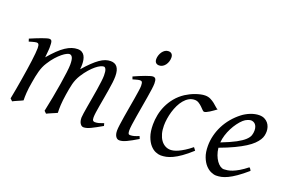

<svg xmlns="http://www.w3.org/2000/svg" viewBox="-88 -955 1924 1280"><g transform="rotate(20 874.5 -315.5)"><path d="M689.9 -35.2Q644.5 -8.8 614.7 5.6Q585 20 564 20Q549.8 20 539.8 4.6Q529.8 -10.7 529.8 -37.1Q529.8 -45.9 533.2 -67.9Q536.6 -89.8 541.5 -119.4Q546.4 -148.9 552.5 -182.6Q558.6 -216.3 563.5 -248.3Q568.4 -280.3 571.8 -307.6Q575.2 -335 575.2 -351.1Q575.2 -381.3 569.1 -394.3Q563 -407.2 554.2 -407.2Q544.9 -407.2 530.8 -400.6Q516.6 -394 499.5 -380.1Q482.4 -366.2 463.1 -344.5Q443.8 -322.8 424.8 -293Q414.1 -275.9 407 -259.3Q399.9 -242.7 395.3 -224.9Q390.6 -207 387.2 -187.3Q383.8 -167.5 379.9 -144Q373 -99.6 371.3 -67.9Q369.6 -36.1 371.1 -12.2Q364.3 -8.8 354.5 -4.6Q344.7 -0.5 334.5 3.9Q324.2 8.3 314.7 12.5Q305.2 16.6 298.8 20L283.2 4.9Q293.9 -44.9 304 -98.6Q314 -152.3 321.8 -200.4Q329.6 -248.5 334.2 -286.1Q338.9 -323.7 338.9 -341.8Q338.9 -378.9 331.3 -393.1Q323.7 -407.2 310.1 -407.2Q303.7 -407.2 290.5 -400.9Q277.3 -394.5 260.3 -380.6Q243.2 -366.7 223.9 -345.2Q204.6 -323.7 186 -293.9Q175.8 -278.3 168.7 -261.7Q161.6 -245.1 156.5 -226.8Q151.4 -208.5 147.2 -188Q143.1 -167.5 139.2 -144Q131.3 -99.6 129.2 -67.6Q127 -35.6 127.9 -12.2Q121.6 -8.8 112.1 -4.6Q102.5 -0.5 92.5 3.9Q82.5 8.3 73.2 12.5Q64 16.6 58.1 20L42 4.9Q48.8 -29.3 55.4 -66.7Q62 -104 68.1 -141.1Q74.2 -178.2 79.6 -213.6Q85 -249 88.9 -279.3Q92.8 -309.6 95 -333.3Q97.2 -356.9 97.2 -371.1Q97.2 -382.3 95.7 -388.9Q94.2 -395.5 91.6 -399.2Q88.9 -402.8 85.4 -403.8Q82 -404.8 78.1 -404.8Q73.2 -404.8 64.7 -402.8Q56.2 -400.9 47.4 -398.4Q37.1 -395.5 25.9 -392.1L20 -411.1Q40.5 -419.9 61 -428.2Q81.5 -436.5 99.1 -442.9Q116.7 -449.2 129.9 -453.1Q143.1 -457 148.9 -457Q156.2 -457 160.6 -454.6Q165 -452.1 167.2 -446Q169.4 -439.9 170.2 -429Q170.9 -418 170.9 -400.9Q170.9 -395.5 170.2 -387.5Q169.4 -379.4 168.7 -369.9Q168 -360.4 166.7 -350.1Q165.5 -339.8 165 -331.1Q193.8 -365.2 219 -389.4Q244.1 -413.6 266.8 -428.5Q289.6 -443.4 310.3 -450.2Q331.1 -457 351.1 -457Q369.1 -457 381.3 -449.7Q393.6 -442.4 400.4 -430.2Q407.2 -418 410.2 -402.6Q413.1 -387.2 413.1 -371.1Q413.1 -361.8 412.6 -354.2Q412.1 -346.7 411.1 -335.9Q439.5 -368.7 463.4 -391.6Q487.3 -414.6 508.1 -429.2Q528.8 -443.8 547.6 -450.4Q566.4 -457 585 -457Q599.1 -457 610.8 -452.4Q622.6 -447.8 630.9 -437.5Q639.2 -427.2 643.6 -410.9Q647.9 -394.5 647.9 -371.1Q647.9 -352.5 644.8 -326.4Q641.6 -300.3 636.7 -271Q631.8 -241.7 626.5 -210.9Q621.1 -180.2 616.2 -152.6Q611.3 -125 608.2 -102.3Q605 -79.6 605 -65.9Q605 -49.3 609.9 -43.7Q614.7 -38.1 623 -38.1Q637.2 -38.1 651.1 -41.7Q665 -45.4 685.1 -53.2Z M943.4 -35.2Q920.4 -21.5 902.1 -11.2Q883.8 -1 868.7 6.1Q853.5 13.2 841.3 16.6Q829.1 20 818.4 20Q801.8 20 792 4.6Q782.2 -10.7 782.2 -37.1Q782.2 -51.8 785.9 -78.9Q789.6 -106 794.9 -138.9Q800.3 -171.9 806.6 -207.8Q813 -243.7 818.4 -276.1Q823.7 -308.6 827.4 -333.7Q831.1 -358.9 831.1 -371.1Q831.1 -382.3 829.6 -388.9Q828.1 -395.5 825.7 -398.7Q823.2 -401.9 819.3 -402.8Q815.4 -403.8 811 -403.8Q807.1 -403.8 799.1 -402.1Q791 -400.4 782.7 -397.9Q773.4 -395.5 762.2 -392.1L755.4 -410.2Q775.9 -419.4 796.1 -428Q816.4 -436.5 834 -442.9Q851.6 -449.2 864.7 -453.1Q877.9 -457 884.3 -457Q897.9 -457 903.6 -447.8Q909.2 -438.5 909.2 -416Q909.2 -401.9 905.5 -374.3Q901.9 -346.7 896 -312.5Q890.1 -278.3 883.8 -241Q877.4 -203.6 871.6 -169.4Q865.7 -135.3 862.1 -107.7Q858.4 -80.1 858.4 -65.9Q858.4 -50.8 861.6 -43.9Q864.7 -37.1 873 -37.1Q888.2 -37.1 902.1 -41Q916 -44.9 936 -53.2ZM956.5 -616.2Q956.5 -602.5 952.4 -589.1Q948.2 -575.7 940.4 -564.7Q932.6 -553.7 921.4 -546.9Q910.2 -540 896.5 -540Q881.3 -540 873 -548.8Q864.7 -557.6 864.7 -574.2Q864.7 -587.4 869.1 -600.8Q873.5 -614.3 881.3 -625.5Q889.2 -636.7 900.1 -643.8Q911.1 -650.9 924.8 -650.9Q939.9 -650.9 948.2 -641.8Q956.5 -632.8 956.5 -616.2Z M1364.3 -397.9Q1354 -390.6 1342.5 -382.3Q1331.1 -374 1320.3 -367.4Q1309.6 -360.8 1300 -356.4Q1290.5 -352.1 1284.2 -352.1Q1278.8 -352.1 1271 -360.4Q1263.2 -368.7 1252.7 -378.9Q1242.2 -389.2 1229 -397.5Q1215.8 -405.8 1200.2 -405.8Q1177.7 -405.8 1159.2 -395Q1140.6 -384.3 1125.5 -366.2Q1110.4 -348.1 1098.9 -324.5Q1087.4 -300.8 1079.8 -275.1Q1072.3 -249.5 1068.4 -223.6Q1064.5 -197.8 1064.5 -174.8Q1064.5 -143.1 1071.5 -117.7Q1078.6 -92.3 1091.3 -74.5Q1104 -56.6 1121.6 -46.9Q1139.2 -37.1 1160.2 -37.1Q1168.9 -37.1 1182.6 -40Q1196.3 -43 1214.1 -51Q1231.9 -59.1 1253.9 -72.8Q1275.9 -86.4 1302.2 -107.9Q1306.2 -102.5 1310.5 -97.2Q1314.9 -91.8 1317.4 -87.9Q1279.3 -53.2 1249 -32Q1218.8 -10.7 1194.1 0.7Q1169.4 12.2 1149.7 16.1Q1129.9 20 1112.3 20Q1095.7 20 1075.2 11.7Q1054.7 3.4 1036.4 -17.1Q1018.1 -37.6 1005.6 -71.8Q993.2 -106 993.2 -157.2Q993.2 -189.9 1000 -224.9Q1006.8 -259.8 1022.2 -293.2Q1037.6 -326.7 1062.3 -356.9Q1086.9 -387.2 1123 -411.1Q1136.7 -419.9 1153.3 -428.2Q1169.9 -436.5 1187.7 -442.9Q1205.6 -449.2 1222.9 -453.1Q1240.2 -457 1255.4 -457Q1276.9 -457 1293.7 -448.7Q1310.5 -440.4 1323.7 -429.9Q1336.9 -419.4 1346.9 -409.9Q1356.9 -400.4 1364.3 -397.9Z M1546.4 -381.8Q1530.3 -367.2 1514.9 -346.2Q1499.5 -325.2 1487.1 -300.8Q1474.6 -276.4 1466.3 -249.8Q1458 -223.1 1456.1 -197.3Q1520 -222.2 1557.4 -242.4Q1594.7 -262.7 1613.8 -280.8Q1632.8 -298.8 1638.2 -315.4Q1643.6 -332 1643.6 -349.1Q1643.6 -364.3 1639.6 -375.2Q1635.7 -386.2 1629.4 -392.8Q1623 -399.4 1615 -402.6Q1606.9 -405.8 1598.6 -405.8Q1590.8 -405.8 1575.7 -400.1Q1560.5 -394.5 1546.4 -381.8ZM1721.7 -371.1Q1721.7 -357.4 1718.5 -342.3Q1715.3 -327.1 1705.3 -311Q1695.3 -294.9 1677.5 -277.3Q1659.7 -259.8 1630.1 -241Q1600.6 -222.2 1558.1 -201.9Q1515.6 -181.6 1456.5 -159.7Q1459.5 -132.3 1468 -109.9Q1476.6 -87.4 1488 -71.3Q1499.5 -55.2 1512.9 -46.1Q1526.4 -37.1 1539.6 -37.1Q1549.8 -37.1 1564.5 -39.3Q1579.1 -41.5 1598.4 -48.8Q1617.7 -56.2 1641.8 -70.3Q1666 -84.5 1695.3 -107.9Q1700.7 -105 1704.8 -98.4Q1709 -91.8 1710.4 -87.9Q1670.4 -53.2 1639.6 -32Q1608.9 -10.7 1584.7 0.7Q1560.5 12.2 1541.3 16.1Q1522 20 1504.4 20Q1488.3 20 1467.8 11Q1447.3 2 1429.2 -17.8Q1411.1 -37.6 1398.7 -69.6Q1386.2 -101.6 1386.2 -147.9Q1386.2 -186 1395.5 -222.9Q1404.8 -259.8 1422.1 -293.7Q1439.5 -327.6 1464.8 -357.9Q1490.2 -388.2 1522.5 -413.1Q1533.7 -421.9 1547.9 -429.9Q1562 -438 1577.4 -444.1Q1592.8 -450.2 1608.6 -453.6Q1624.5 -457 1639.6 -457Q1660.6 -457 1676 -449.5Q1691.4 -441.9 1701.7 -429.7Q1711.9 -417.5 1716.8 -402.1Q1721.7 -386.7 1721.7 -371.1Z"/></g></svg>

Font: Gentium Plus APac
Style: Italic
Weight: 400
Italic angle: -8°
Designer: J. Victor Gaultney, Annie Olsen, Iska Routamaa, Becca Hirsbrunner
Foundry: SIL International
Version: Version 5.000